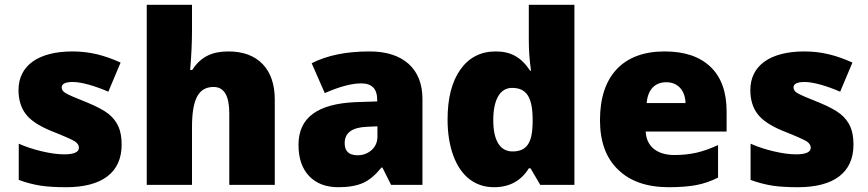

<svg xmlns="http://www.w3.org/2000/svg" viewBox="-20 -780 3661 810"><path d="M493.2 -169.9C493.2 -199.7 488.8 -224.6 480 -245.6C470.7 -266.1 457 -284.2 438 -299.3C418.9 -314.5 389.6 -330.1 351.1 -346.2C298.8 -366.7 267.6 -380.4 256.8 -387.2C245.6 -393.6 240.2 -401.9 240.2 -411.1C240.2 -426.3 255.9 -434.1 287.1 -434.1C305.2 -434.1 328.1 -430.2 356.4 -422.4C384.8 -414.1 411.6 -404.3 437 -393.1L488.8 -516.1C419.9 -546.9 358.9 -563 286.1 -563C141.1 -563 58.1 -502.9 58.1 -399.9C58.1 -359.4 68.4 -325.7 88.4 -299.3C108.4 -272.5 144 -249 194.8 -228C250.5 -206.1 284.2 -190.9 295.9 -183.6C307.1 -175.8 313 -167 313 -157.2C313 -138.2 292.5 -128.9 251 -128.9C223.1 -128.9 191.9 -133.3 156.7 -141.6C121.1 -149.9 88.9 -160.6 59.1 -173.8V-21C90.8 -9.3 121.6 -1.5 151.9 3.4C182.1 7.8 217.8 9.8 258.8 9.8C409.7 9.8 493.2 -51.3 493.2 -169.9Z M1139.2 0V-359.9C1139.2 -423.8 1122.1 -474.1 1087.9 -509.8C1053.2 -545.4 1005.4 -563 943.4 -563C877 -563 827.6 -542 791 -484.9H782.2C787.6 -547.4 790 -603 790 -651.9V-759.8H599.1V0H790V-243.2C790 -364.7 818.8 -413.1 881.3 -413.1C925.3 -413.1 947.3 -376 947.3 -301.8V0Z M1762.2 0V-362.8C1762.2 -425.8 1742.7 -475.1 1704.1 -510.3C1665 -545.4 1609.9 -563 1539.1 -563C1440.9 -563 1359.4 -546.4 1294.9 -513.2L1350.1 -387.2C1412.1 -414.6 1463.4 -428.2 1503.9 -428.2C1548.8 -428.2 1571.3 -405.3 1571.3 -359.9V-352.1L1479 -349.1C1323.2 -341.8 1239.3 -286.6 1239.3 -168.9C1239.3 -112.3 1254.4 -68.4 1284.2 -37.1C1314 -5.9 1355 9.8 1407.2 9.8C1449.7 9.8 1483.9 3.9 1510.7 -7.8C1537.6 -19.5 1563.5 -41.5 1589.4 -73.2H1593.3L1629.9 0ZM1488.3 -125C1452.1 -125 1434.1 -142.1 1434.1 -175.8C1434.1 -219.7 1465.3 -242.7 1528.3 -245.1L1572.3 -247.1V-204.1C1572.3 -180.7 1564 -161.6 1547.9 -147C1531.2 -132.3 1511.2 -125 1488.3 -125Z M2064 9.8C2128.9 9.8 2178.2 -16.6 2210.9 -69.8H2218.3L2259.3 0H2403.3V-759.8H2210.9V-611.8C2210.9 -568.4 2213.9 -525.4 2220.2 -481.9H2216.3C2177.7 -540.5 2133.3 -563 2071.3 -563C2008.3 -563 1958.5 -537.6 1922.4 -486.8C1886.2 -436 1868.2 -365.7 1868.2 -275.9C1868.2 -217.8 1876.5 -166.5 1892.6 -123C1924.8 -35.6 1985.4 9.8 2064 9.8ZM2142.1 -141.1C2089.8 -141.1 2061 -187 2061 -272.9C2061 -360.4 2089.8 -409.2 2140.1 -409.2C2200.2 -409.2 2227.1 -371.6 2227.1 -273.9V-258.8C2225.1 -178.7 2203.1 -141.1 2142.1 -141.1Z M2802.2 9.8C2846.7 9.8 2884.8 6.8 2916.5 1C2948.2 -4.9 2979.5 -15.6 3009.3 -30.8V-168C2976.6 -152.8 2945.8 -142.1 2918 -135.7C2889.6 -129.4 2858.9 -126 2825.2 -126C2751.5 -126 2706.5 -163.1 2704.1 -225.1H3045.4V-310.1C3045.4 -391.6 3022.9 -454.6 2977.5 -498C2932.1 -541.5 2867.7 -563 2784.2 -563C2696.8 -563 2629.4 -538.1 2582 -488.3C2534.7 -438 2511.2 -366.2 2511.2 -272.9C2511.2 -182.6 2536.6 -112.8 2587.9 -64C2638.7 -14.6 2710 9.8 2802.2 9.8ZM2791 -433.1C2839.8 -433.1 2870.6 -398.4 2872.1 -345.2H2708C2713.4 -405.8 2746.1 -433.1 2791 -433.1Z M3580.6 -169.9C3580.6 -199.7 3576.2 -224.6 3567.4 -245.6C3558.1 -266.1 3544.4 -284.2 3525.4 -299.3C3506.3 -314.5 3477.1 -330.1 3438.5 -346.2C3386.2 -366.7 3355 -380.4 3344.2 -387.2C3333 -393.6 3327.6 -401.9 3327.6 -411.1C3327.6 -426.3 3343.3 -434.1 3374.5 -434.1C3392.6 -434.1 3415.5 -430.2 3443.8 -422.4C3472.2 -414.1 3499 -404.3 3524.4 -393.1L3576.2 -516.1C3507.3 -546.9 3446.3 -563 3373.5 -563C3228.5 -563 3145.5 -502.9 3145.5 -399.9C3145.5 -359.4 3155.8 -325.7 3175.8 -299.3C3195.8 -272.5 3231.4 -249 3282.2 -228C3337.9 -206.1 3371.6 -190.9 3383.3 -183.6C3394.5 -175.8 3400.4 -167 3400.4 -157.2C3400.4 -138.2 3379.9 -128.9 3338.4 -128.9C3310.5 -128.9 3279.3 -133.3 3244.1 -141.6C3208.5 -149.9 3176.3 -160.6 3146.5 -173.8V-21C3178.2 -9.3 3209 -1.5 3239.3 3.4C3269.5 7.8 3305.2 9.8 3346.2 9.8C3497.1 9.8 3580.6 -51.3 3580.6 -169.9Z"/></svg>

Font: Sahel Black
Style: Bold
Weight: 900
Foundry: Saber Rastikerdar (saber.rastikerdar@gmail.com)
Version: Version 3.4.0